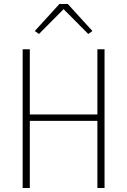

<svg xmlns="http://www.w3.org/2000/svg" viewBox="-20 -946 640 966"><path d="M470 -338H130V0H94V-698H130V-370H470V-698H506V0H470ZM321 -926 445 -790 424 -775 300 -900 176 -775 155 -790 279 -926Z"/></svg>

Font: IBM Plex Mono ExtraLight
Style: Regular
Weight: 200
Monospace: yes
Designer: Mike Abbink, Paul van der Laan, Pieter van Rosmalen
Foundry: Bold Monday
Version: Version 2.3